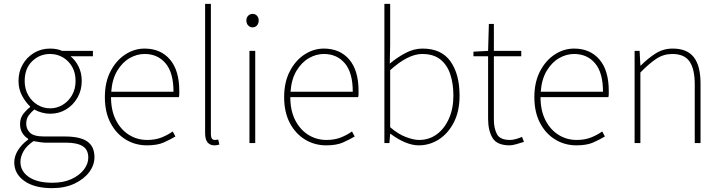

<svg xmlns="http://www.w3.org/2000/svg" viewBox="-20 -742 3742 996"><path d="M250 234Q159 234 106.5 197Q54 160 54 100Q54 68 73.5 37Q93 6 126 -18V-22Q108 -33 96 -52Q84 -71 84 -98Q84 -131 102.5 -153.5Q121 -176 136 -186V-190Q114 -210 95 -244.5Q76 -279 76 -322Q76 -370 98 -408Q120 -446 157 -468Q194 -490 240 -490Q260 -490 276 -486.5Q292 -483 302 -478H462V-450H346Q372 -429 388 -396Q404 -363 404 -322Q404 -274 382 -235.5Q360 -197 323 -174.5Q286 -152 240 -152Q219 -152 197 -158Q175 -164 158 -174Q142 -161 129 -143.5Q116 -126 116 -100Q116 -73 135.5 -53.5Q155 -34 210 -34H316Q396 -34 433 -8Q470 18 470 74Q470 114 443 150.5Q416 187 366.5 210.5Q317 234 250 234ZM240 -180Q275 -180 305 -198Q335 -216 353.5 -248Q372 -280 372 -322Q372 -365 354 -396Q336 -427 306 -444.5Q276 -462 240 -462Q186 -462 147 -424.5Q108 -387 108 -322Q108 -280 126.5 -248Q145 -216 175 -198Q205 -180 240 -180ZM252 206Q309 206 350.5 187Q392 168 415 138Q438 108 438 76Q438 34 408.5 16Q379 -2 322 -2H212Q208 -2 191 -4Q174 -6 154 -10Q118 14 102 42.5Q86 71 86 98Q86 146 129.5 176Q173 206 252 206Z M742 12Q682 12 632.5 -18Q583 -48 553.5 -104Q524 -160 524 -238Q524 -316 553.5 -372.5Q583 -429 630 -459.5Q677 -490 730 -490Q813 -490 861.5 -433.5Q910 -377 910 -270Q910 -263 910 -255Q910 -247 908 -238H556Q556 -169 581 -119.5Q606 -70 648.5 -43Q691 -16 744 -16Q785 -16 817 -28.5Q849 -41 876 -60L890 -34Q863 -18 829.5 -3Q796 12 742 12ZM730 -462Q690 -462 652.5 -440.5Q615 -419 588.5 -375.5Q562 -332 557 -266H880Q880 -365 839 -413.5Q798 -462 730 -462Z M1092 12Q1070 12 1057 -3Q1044 -18 1044 -52V-722H1074V-46Q1074 -16 1094 -16Q1097 -16 1101 -16.5Q1105 -17 1112 -18L1118 8Q1112 9 1106.5 10.5Q1101 12 1092 12Z M1274 0V-478H1304V0ZM1290 -600Q1277 -600 1267.5 -610Q1258 -620 1258 -636Q1258 -651 1267.5 -660.5Q1277 -670 1290 -670Q1304 -670 1313 -660.5Q1322 -651 1322 -636Q1322 -620 1313 -610Q1304 -600 1290 -600Z M1672 12Q1612 12 1562.5 -18Q1513 -48 1483.5 -104Q1454 -160 1454 -238Q1454 -316 1483.5 -372.5Q1513 -429 1560 -459.5Q1607 -490 1660 -490Q1743 -490 1791.5 -433.5Q1840 -377 1840 -270Q1840 -263 1840 -255Q1840 -247 1838 -238H1486Q1486 -169 1511 -119.5Q1536 -70 1578.5 -43Q1621 -16 1674 -16Q1715 -16 1747 -28.5Q1779 -41 1806 -60L1820 -34Q1793 -18 1759.5 -3Q1726 12 1672 12ZM1660 -462Q1620 -462 1582.5 -440.5Q1545 -419 1518.5 -375.5Q1492 -332 1487 -266H1810Q1810 -365 1769 -413.5Q1728 -462 1660 -462Z M2152 12Q2118 12 2079.5 -4.5Q2041 -21 2006 -48H2004L2000 0H1974V-722H2004V-508L2002 -412Q2040 -444 2083.5 -467Q2127 -490 2172 -490Q2270 -490 2317 -423.5Q2364 -357 2364 -246Q2364 -165 2334.5 -107.5Q2305 -50 2257 -19Q2209 12 2152 12ZM2154 -16Q2206 -16 2246 -45.5Q2286 -75 2309 -127Q2332 -179 2332 -246Q2332 -307 2316 -356Q2300 -405 2264.5 -433.5Q2229 -462 2170 -462Q2133 -462 2091 -440.5Q2049 -419 2004 -378V-82Q2046 -46 2086 -31Q2126 -16 2154 -16Z M2624 12Q2558 12 2535 -26.5Q2512 -65 2512 -126V-450H2436V-474L2512 -478L2516 -618H2542V-478H2684V-450H2542V-122Q2542 -76 2558 -46Q2574 -16 2626 -16Q2640 -16 2657.5 -21Q2675 -26 2688 -32L2698 -6Q2677 1 2656.5 6.5Q2636 12 2624 12Z M2970 12Q2910 12 2860.5 -18Q2811 -48 2781.5 -104Q2752 -160 2752 -238Q2752 -316 2781.5 -372.5Q2811 -429 2858 -459.5Q2905 -490 2958 -490Q3041 -490 3089.5 -433.5Q3138 -377 3138 -270Q3138 -263 3138 -255Q3138 -247 3136 -238H2784Q2784 -169 2809 -119.5Q2834 -70 2876.5 -43Q2919 -16 2972 -16Q3013 -16 3045 -28.5Q3077 -41 3104 -60L3118 -34Q3091 -18 3057.5 -3Q3024 12 2970 12ZM2958 -462Q2918 -462 2880.5 -440.5Q2843 -419 2816.5 -375.5Q2790 -332 2785 -266H3108Q3108 -365 3067 -413.5Q3026 -462 2958 -462Z M3272 0V-478H3298L3302 -402H3304Q3342 -440 3381.5 -465Q3421 -490 3470 -490Q3544 -490 3579 -445.5Q3614 -401 3614 -308V0H3584V-304Q3584 -384 3557 -423Q3530 -462 3468 -462Q3423 -462 3386 -438Q3349 -414 3302 -366V0Z"/></svg>

Font: Assistant ExtraLight
Style: Regular
Weight: 200
Designer: Hebrew By Ben Nathan, Latin by Paul Hunt
Version: Version 3.000